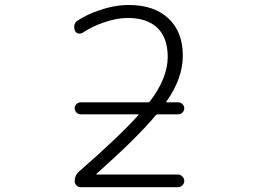

<svg xmlns="http://www.w3.org/2000/svg" viewBox="-20 -784 1040 782"><path d="M308.6 -318.4Q298.8 -318.4 291.5 -325.7Q284.2 -333 284.2 -342.8Q284.2 -352.5 291.5 -359.9Q298.8 -367.2 308.6 -367.2H584Q587.9 -367.2 590.8 -371.1Q663.1 -466.8 663.1 -551.8Q663.1 -629.9 621.1 -670.4Q579.1 -710.9 500 -710.9Q454.1 -710.9 399.4 -691.4Q356.4 -676.8 316.4 -650.4Q307.6 -645.5 297.9 -647.9Q288.1 -650.4 285.2 -660.2Q282.2 -666 282.2 -672.9Q282.2 -677.7 283.2 -682.6Q286.1 -693.4 295.9 -700.2Q336.9 -726.6 384.8 -742.2Q447.3 -763.7 504.9 -763.7Q607.4 -763.7 666 -709Q724.6 -654.3 724.6 -557.6Q724.6 -464.8 658.2 -371.1Q655.3 -367.2 660.2 -367.2H706.1Q715.8 -367.2 723.1 -359.9Q730.5 -352.5 730.5 -342.8Q730.5 -333 723.1 -325.7Q715.8 -318.4 706.1 -318.4H623Q618.2 -318.4 615.2 -315.4Q537.1 -221.7 373 -76.2Q372.1 -75.2 372.6 -74.2Q373 -73.2 375 -73.2H705.1Q714.8 -73.2 722.7 -65.4Q730.5 -57.6 730.5 -47.4Q730.5 -37.1 722.7 -29.3Q714.8 -21.5 705.1 -21.5H308.6Q298.8 -21.5 291.5 -28.8Q284.2 -36.1 284.2 -45.9Q284.2 -70.3 302.7 -85.9Q466.8 -229.5 543.9 -315.4Q544.9 -316.4 544.4 -317.4Q543.9 -318.4 543 -318.4Z"/></svg>

Font: Rounded-L Mgen+ 1m light
Style: Regular
Weight: 200
Designer: [Source Han Sans]
Ryoko NISHIZUKA  (kana & ideographs); Paul D. Hunt (Latin, Greek & Cyrillic); Wenlong ZHANG  (bopomofo
Version: Version 1.059.20150602